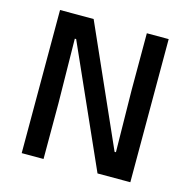

<svg xmlns="http://www.w3.org/2000/svg" viewBox="-97 -734 820 828"><g transform="rotate(15 313.5 -319.5)"><path d="M221 -639 456.5 -109H462.5L458.5 -385V-639H556V0H409.5L170.5 -536H164.5L168.5 -248.5V0H71V-639Z"/></g></svg>

Font: Anek Gujarati Medium Medium
Style: Regular
Weight: 500
Version: Version 1.003